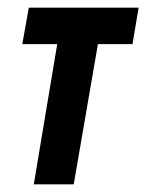

<svg xmlns="http://www.w3.org/2000/svg" viewBox="-20 -480 381 500"><path d="M55 -460 38 -365H129L68 0H172L235 -365H325L341 -460Z"/></svg>

Font: Jost Medium
Style: Italic
Weight: 500
Italic angle: -5°
Version: Version 3.710